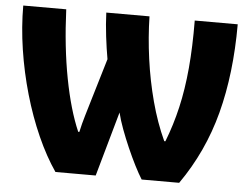

<svg xmlns="http://www.w3.org/2000/svg" viewBox="-51 -778 1081 841"><g transform="rotate(5 489.5 -357.5)"><path d="M222 0Q178 -64 140.5 -148Q103 -232 75.5 -327.5Q48 -423 33 -521.5Q18 -620 18 -714H207Q214 -548 240 -412Q266 -276 306 -184H311Q319 -221 330 -257.5Q341 -294 351 -328L406 -512Q398 -557 391.5 -610.5Q385 -664 383 -715H573Q575 -623 588 -528.5Q601 -434 625 -344Q649 -254 685 -176H690Q719 -250 737.5 -330Q756 -410 764.5 -504.5Q773 -599 772 -714H961Q961 -497 915 -322Q869 -147 766 0H601Q586 -24 568.5 -58.5Q551 -93 533.5 -133Q516 -173 501.5 -212Q487 -251 479 -284L399 0Z"/></g></svg>

Font: Noto Sans Black
Style: Regular
Weight: 900
Designer: Monotype Design Team
Foundry: Monotype Imaging Inc.
Version: Version 2.007